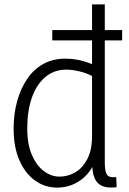

<svg xmlns="http://www.w3.org/2000/svg" viewBox="-20 -845 587 874"><path d="M536 -708V-661H218V-708ZM457 -825V-105Q457 -65 467 -50Q477 -35 509 -39L511 7Q472 12 447.5 2.5Q423 -7 411.5 -32Q400 -57 400 -99V-146H427Q402 -67 352.5 -29Q303 9 240 9Q184 9 139 -23.5Q94 -56 68 -116Q42 -176 42 -259Q42 -328 58.5 -386Q75 -444 105 -487.5Q135 -531 178.5 -554.5Q222 -578 276 -578Q324 -578 367 -564.5Q410 -551 443 -531L401 -498Q373 -513 340 -520.5Q307 -528 282 -528Q226 -528 186 -494Q146 -460 125 -400Q104 -340 104 -261Q104 -188 125.5 -139Q147 -90 180.5 -65.5Q214 -41 251 -41Q289 -41 322.5 -60.5Q356 -80 377.5 -121Q399 -162 399 -226V-825Z"/></svg>

Font: Yaldevi Light
Style: Regular
Weight: 300
Designer: Sol Matas, Rajitha Manaperi, Kosala Senevirathne
Foundry: Mooniak
Version: Version 1.100